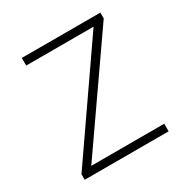

<svg xmlns="http://www.w3.org/2000/svg" viewBox="-129 -637 717 743"><g transform="rotate(-30 229.5 -265.0)"><path d="M416 0V-34H90L417 -504V-530H66V-496H367L41 -25V0Z"/></g></svg>

Font: Noto Sans Ethiopic ExtraLight
Style: Regular
Weight: 200
Designer: Monotype Design Team
Foundry: Monotype Imaging Inc.
Version: Version 2.102